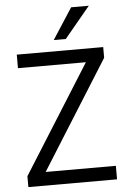

<svg xmlns="http://www.w3.org/2000/svg" viewBox="-61 -974 672 1018"><g transform="rotate(-5 275.0 -465.0)"><path d="M48 0V-58L431 -667L435 -633H48V-705H508V-648L125 -38L121 -72H520V0ZM250 -765 357 -930H451L314 -765Z"/></g></svg>

Font: Nunito Sans 10pt SemiCondensed
Style: Regular
Weight: 400
Width: 4
Designer: Vernon Adams
Foundry: Vernon Adams
Version: Version 3.101;gftools[0.9.27]